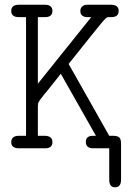

<svg xmlns="http://www.w3.org/2000/svg" viewBox="-20 -631 565 817"><path d="M27.8 -25.9Q27.8 -52.7 60.1 -53.2H90.8V-558.1H61Q27.8 -558.1 27.8 -584Q27.8 -610.8 60.1 -610.8H170.9Q203.1 -610.8 203.1 -585Q203.1 -558.1 171.9 -558.1H141.1V-274.9L368.2 -558.1H353Q322.3 -558.1 321.8 -584Q321.8 -596.2 329.8 -603.5Q337.9 -610.8 351.1 -610.8H452.1Q485.4 -610.8 484.9 -584Q484.9 -558.1 453.1 -558.1H439.9Q432.1 -558.1 412.1 -533.2Q406.2 -527.3 272 -358.9L444.8 -53.2H460Q480 -53.2 487.5 -46.1Q495.1 -39.1 495.1 -19V132.8Q495.1 166 470 166Q444.8 166 444.8 133.8V0H375Q345.2 -1 345.2 -27.1Q345.2 -53.2 376 -53.2H388.2L238.8 -316.9Q222.7 -296.9 206.8 -276.9Q190.9 -256.8 182.4 -246.3Q173.8 -235.8 165.5 -225.8Q157.2 -215.8 153.6 -210.4Q149.9 -205.1 146.5 -200.4Q143.1 -195.8 142.6 -191.9Q142.1 -188 141.6 -185.5Q141.1 -183.1 141.1 -176.8V-53.2H168.9Q203.1 -53.2 203.1 -25.9Q203.1 0 171.9 0H61Q27.8 0 27.8 -25.9Z"/></svg>

Font: CMU Typewriter Text
Style: Light
Weight: 200
Version: Version 0.7.0